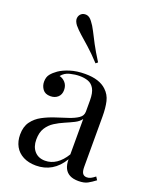

<svg xmlns="http://www.w3.org/2000/svg" viewBox="-152 -906 802 999"><g transform="rotate(20 249.0 -406.5)"><path d="M171 7Q130 7 100 -8.5Q70 -24 54.5 -52Q39 -80 39 -117Q39 -161 59.5 -189Q80 -217 112 -234Q144 -251 179.5 -262.5Q215 -274 247 -284.5Q279 -295 299.5 -309Q320 -323 320 -346V-408Q320 -450 307.5 -472Q295 -494 274 -501.5Q253 -509 227 -509Q202 -509 173.5 -502Q145 -495 128 -473Q147 -469 161 -453Q175 -437 175 -412Q175 -387 159 -372.5Q143 -358 118 -358Q89 -358 75.5 -376.5Q62 -395 62 -418Q62 -444 75 -460Q88 -476 108 -490Q131 -506 167.5 -517.5Q204 -529 250 -529Q291 -529 320 -519.5Q349 -510 368 -492Q394 -468 402 -433.5Q410 -399 410 -351V-73Q410 -48 417.5 -37Q425 -26 441 -26Q452 -26 462 -31Q472 -36 486 -47L497 -30Q476 -14 457 -3.5Q438 7 406 7Q377 7 358 -3Q339 -13 329.5 -32.5Q320 -52 320 -82Q293 -37 255.5 -15Q218 7 171 7ZM207 -33Q240 -33 268.5 -52Q297 -71 320 -109V-305Q308 -288 285 -276.5Q262 -265 235 -253.5Q208 -242 183.5 -226.5Q159 -211 143 -186Q127 -161 127 -121Q127 -81 148.5 -57Q170 -33 207 -33ZM123 -813Q135 -822 151.5 -820Q168 -818 183 -798Q198 -779 211 -753Q224 -727 242.5 -692Q261 -657 292 -608L281 -599Q242 -641 212 -667.5Q182 -694 160.5 -713Q139 -732 123 -751Q108 -771 109.5 -787Q111 -803 123 -813Z"/></g></svg>

Font: Playfair Display
Style: Regular
Weight: 400
Designer: Claus Eggers Sørensen
Foundry: Claus Eggers Sørensen
Version: Version 1.203